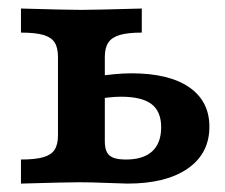

<svg xmlns="http://www.w3.org/2000/svg" viewBox="-20 -437 535 457"><path d="M118 -115.3V-301.4Q118 -323.9 109.8 -336.3Q101.7 -348.6 82.7 -354Q63.6 -359.4 29.9 -359.4V-416.7Q139.4 -413.5 172.8 -413.5Q204.6 -413.5 317.5 -416.7V-359.4Q284.2 -359.4 265.2 -353.8Q246.1 -348.1 237.8 -335.6Q229.5 -323.1 229.5 -301.4V-100.2Q229.5 -84.3 234.4 -74.9Q239.3 -65.5 250.3 -61.4Q261.2 -57.3 279.8 -57.3Q321 -57.3 342.3 -76.8Q363.6 -96.3 363.6 -134.3Q363.6 -171.8 340.5 -189.3Q317.4 -206.8 267.8 -206.8Q242.2 -206.8 202 -199.7V-254.2Q257.1 -262.5 292.6 -262.5Q382.1 -262.5 430.2 -229.4Q478.4 -196.2 478.4 -135.3Q478.4 -71.6 426.8 -35.8Q375.3 0 283.5 0Q264.3 -0.4 235.1 -1.6Q194.8 -3.2 169.1 -3.2Q139.4 -3.2 29.9 0V-57.3Q63.6 -57.3 82.7 -62.7Q101.7 -68.1 109.8 -80.4Q118 -92.7 118 -115.3Z"/></svg>

Font: Playfair Micro SmCond SmLight
Style: Regular
Weight: 360
Width: 4
Designer: Claus Eggers Sørensen
Foundry: Claus Eggers Sørensen
Version: Version 2.100;Glyphs 3.2 (3219)